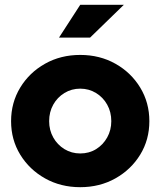

<svg xmlns="http://www.w3.org/2000/svg" viewBox="-20 -767 666 797"><path d="M313 10Q232 10 167 -26.5Q102 -63 64 -125Q26 -187 26 -264Q26 -341 64 -403.5Q102 -466 167 -502.5Q232 -539 313 -539Q394 -539 459 -502.5Q524 -466 562 -403.5Q600 -341 600 -264Q600 -187 562 -125Q524 -63 459 -26.5Q394 10 313 10ZM313 -130Q350 -130 379 -148Q408 -166 425 -196.5Q442 -227 442 -264Q442 -302 425 -332.5Q408 -363 378.5 -381Q349 -399 313 -399Q277 -399 247.5 -381Q218 -363 201 -332.5Q184 -302 184 -264Q184 -227 201 -196.5Q218 -166 247.5 -148Q277 -130 313 -130ZM225 -611 313 -747H494L354 -611Z"/></svg>

Font: Red Hat Display Black
Style: Regular
Weight: 900
Designer: Pentagram, MCKL
Foundry: Pentagram, MCKL
Version: Version 1.023; ttfautohint (v1.8.3)